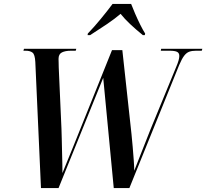

<svg xmlns="http://www.w3.org/2000/svg" viewBox="-20 -964 1057 984"><path d="M161 -646Q159 -685 146.5 -694.5Q134 -704 112 -704H100L103 -714H371L368 -704H343Q315 -704 297.5 -695.5Q280 -687 280 -662Q280 -654 280.5 -644.5Q281 -635 281 -619L295 -304Q296 -284 296.5 -252.5Q297 -221 298 -187Q299 -153 299.5 -123.5Q300 -94 300 -77Q312 -106 325 -138.5Q338 -171 355 -212L554 -707H607L654 -276Q657 -248 660 -212Q663 -176 665.5 -142.5Q668 -109 668 -89Q677 -112 691.5 -149Q706 -186 722 -226.5Q738 -267 751 -300L883 -621Q899 -658 899 -677Q899 -693 887 -698.5Q875 -704 850 -704H804L806 -714H1017L1014 -704H984Q964 -704 950 -699Q936 -694 924 -678.5Q912 -663 898 -630L643 0H563L509 -565L280 0H190ZM430 -792Q461 -824 496 -866.5Q531 -909 557 -944H652Q660 -923 672.5 -894Q685 -865 699 -837Q713 -809 724 -792L722 -784H712Q675 -814 646.5 -841Q618 -868 598 -893Q569 -868 526 -839Q483 -810 442 -784H429Z"/></svg>

Font: Noto Serif Display Condensed SemiBold
Style: Italic
Weight: 600
Width: 3
Italic angle: -12°
Designer: Monotype Design Team
Foundry: Monotype Imaging Inc.
Version: Version 2.009